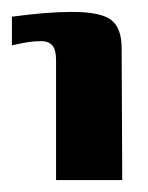

<svg xmlns="http://www.w3.org/2000/svg" viewBox="-24 -548 248 322"><path d="M70 -246V-448Q70 -464 64 -471.5Q58 -479 45 -479Q34 -479 24 -477.5Q14 -476 -4 -472V-520Q26 -524 50 -526Q74 -528 97 -528Q145 -528 162.5 -514.5Q180 -501 180 -467L181 -246Z"/></svg>

Font: Genos Thin
Style: Bold
Weight: 700
Version: Version 1.010